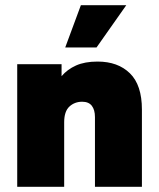

<svg xmlns="http://www.w3.org/2000/svg" viewBox="-20 -716 610 736"><path d="M46 0V-470H216V-424Q238 -450 271.5 -465Q305 -480 354 -480Q432 -480 478 -435Q524 -390 524 -296V0H344V-267Q344 -295 332 -310.5Q320 -326 295 -326Q266 -326 246 -307.5Q226 -289 226 -247V0ZM230 -534 290 -696H464L350 -534Z"/></svg>

Font: Gantari Black
Style: Regular
Weight: 900
Version: Version 1.000